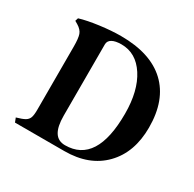

<svg xmlns="http://www.w3.org/2000/svg" viewBox="-113 -595 721 714"><g transform="rotate(30 247.5 -238.0)"><path d="M26 -18Q51 -25 62 -31.5Q73 -38 77 -49Q81 -60 81 -83V-354Q81 -389 75.5 -405Q70 -421 50 -433L38 -440L42 -453Q75 -463 124 -469.5Q173 -476 214 -476Q341 -476 407.5 -413.5Q474 -351 474 -233Q474 -126 412.5 -63Q351 0 245 0H33ZM371 -233Q371 -331 332.5 -390.5Q294 -450 231 -450Q205 -450 191 -442Q177 -434 177 -419V-113Q177 -66 191.5 -43Q206 -20 236 -20Q371 -20 371 -233Z"/></g></svg>

Font: Katibeh
Style: Regular
Weight: 400
Designer: Arabic design by Kourosh Beigpour, Latin design by Eduardo Tunni, engineering by Lasse Fister
Version: Version 1.000